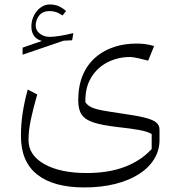

<svg xmlns="http://www.w3.org/2000/svg" viewBox="-20 -574 799 851"><path d="M138.2 -460Q138.2 -485.8 153.8 -505.4Q169.4 -524.9 200.7 -524.9Q213.4 -524.9 227.1 -520.8Q240.7 -516.6 257.3 -505.4L272.9 -525.4Q250 -543.9 234.4 -549.1Q218.8 -554.2 199.2 -554.2Q184.1 -554.2 169.7 -546.6Q155.3 -539.1 143.8 -525.4Q132.3 -511.7 125.7 -494.1Q119.1 -476.6 119.1 -456.1Q119.1 -432.1 130.6 -415.3Q142.1 -398.4 166 -392.6L80.1 -362.8V-331.5L261.7 -393.6L299.8 -395.5L305.2 -427.2Q272.5 -419.4 245.4 -415Q218.3 -410.6 199.7 -410.6Q175.3 -410.6 156.7 -424.8Q138.2 -439 138.2 -460ZM636.7 -305.2 663.1 -370.1Q637.7 -377 621.1 -378.9Q604.5 -380.9 583 -380.9Q561 -380.9 537.8 -377.7Q514.6 -374.5 496.1 -369.1Q441.9 -353 404.1 -320.3Q366.2 -287.6 346.4 -239.7Q326.7 -191.9 326.7 -128.9Q326.7 -88.9 342 -65.9Q357.4 -43 395.8 -30.8Q434.1 -18.6 502.9 -10.7Q560.5 -4.4 596.2 2Q631.8 8.3 652.3 20V86.4Q605 138.2 533.2 165.5Q461.4 192.9 364.3 192.9Q246.6 192.9 176.5 153.3Q106.4 113.8 106.4 46.9Q106.4 3.4 117.2 -46.4Q127.9 -96.2 145 -155.3L103 -177.2Q87.9 -122.6 80.3 -72.5Q72.8 -22.5 72.8 29.3Q72.8 142.6 145 199.7Q217.3 256.8 354 256.8Q428.7 256.8 490.7 241.2Q552.7 225.6 597.2 196.8Q641.6 168 665 128.2Q688.5 88.4 687 40V0Q687 -19.5 671.4 -32Q655.8 -44.4 617.9 -53.5Q580.1 -62.5 513.2 -71.8Q463.4 -79.1 433.1 -84.7Q402.8 -90.3 385.7 -98.4Q368.7 -106.4 358.4 -120.6Q356.9 -186 384.3 -230.7Q411.6 -275.4 457.3 -298.3Q502.9 -321.3 557.1 -321.3Q568.8 -321.3 593.8 -315.7Q618.7 -310.1 636.7 -305.2Z"/></svg>

Font: Pinar FD VF
Style: Regular
Weight: 300
Designer: Amin Abedi
Version: Version 2.000